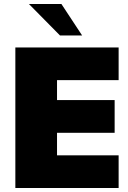

<svg xmlns="http://www.w3.org/2000/svg" viewBox="-20 -943 642 963"><path d="M57 -705H575V-541H266V-441H555V-277H266V-164H575V0H57ZM125 -923H288L392 -765H281Z"/></svg>

Font: Nunito Sans Heavy
Style: Regular
Weight: 400
Designer: Vernon Adams
Foundry: Vernon Adams
Version: Version 2.500